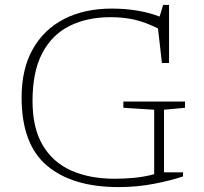

<svg xmlns="http://www.w3.org/2000/svg" viewBox="-20 -752 830 782"><path d="M648 -50H725.5V-33.5Q675 -16.5 606.2 -3.2Q537.5 10 463 10Q275 10 171.5 -77.2Q68 -164.5 68 -355Q68 -471 113.5 -551.8Q159 -632.5 241.5 -674.8Q324 -717 434.5 -717Q492 -717 541 -708.5Q590 -700 630 -684.5L644.5 -732H668.5V-495.5H639.5L623.5 -636Q573 -661.5 528.2 -671.8Q483.5 -682 430.5 -682Q334.5 -682 263 -646.2Q191.5 -610.5 152 -535.2Q112.5 -460 112.5 -340.5Q112.5 -230.5 154 -160.5Q195.5 -90.5 270.5 -57.2Q345.5 -24 446.5 -24Q486 -24 526.5 -27.8Q567 -31.5 608 -42.5V-305L482.5 -313V-338.5H733.5V-313L648 -305Z"/></svg>

Font: Newsreader Caption ExtraLight
Style: Regular
Weight: 275
Designer: Hugues Gentile
Foundry: Production Type
Version: Version 1.001